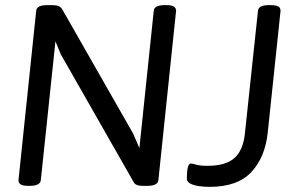

<svg xmlns="http://www.w3.org/2000/svg" viewBox="-20 -722 1161 748"><path d="M628 -702Q650 -702 658 -696Q666 -690 666 -680L597 -20Q594 2 555 2H535Q521 2 513 -1.5Q505 -5 501 -12L217 -510L196 -561L139 -20Q136 2 97 2H90Q68 2 60 -4Q52 -10 52 -20L121 -680Q123 -702 163 -702H184Q200 -702 209 -698Q218 -694 224 -683L499 -201L523 -145L579 -680Q581 -702 621 -702ZM1035 -702Q1049 -702 1057.5 -699.5Q1066 -697 1069.5 -692Q1073 -687 1073 -680L1023 -205Q1013 -110 959.5 -52Q906 6 796 6Q775 6 754.5 3Q734 0 721 -7Q708 -14 708 -26Q708 -48 710 -61Q712 -74 715.5 -79.5Q719 -85 723 -85Q730 -85 744.5 -80.5Q759 -76 789 -76Q859 -76 893 -106Q927 -136 934 -201L985 -680Q987 -702 1027 -702Z"/></svg>

Font: Asap VF Beta
Style: Italic
Weight: 400
Italic angle: -6°
Designer: Pablo Cosgaya
Foundry: Pablo Cosgaya
Version: Version 1.007